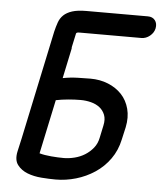

<svg xmlns="http://www.w3.org/2000/svg" viewBox="-52 -771 688 816"><g transform="rotate(5 292.0 -362.5)"><path d="M481 -194Q471 -147 445 -110.5Q419 -74 382 -49.5Q345 -25 302 -12.5Q259 0 216 0Q189 0 155.5 -2.5Q122 -5 95 -15.5Q68 -26 52 -47Q36 -68 44 -105L57 -163L155 -626Q160 -647 166.5 -665.5Q173 -684 186.5 -697Q200 -710 223 -717.5Q246 -725 284 -725H546Q566 -725 576.5 -711.5Q587 -698 583 -677Q579 -658 562.5 -644.5Q546 -631 526 -631H264Q254 -631 251.5 -629.5Q249 -628 248 -626L235 -566Q236 -563 234 -555L208 -432Q239 -438 271 -439Q303 -440 326 -440Q367 -440 401.5 -426Q436 -412 459.5 -387Q483 -362 492.5 -326Q502 -290 493 -247ZM398 -246Q404 -273 396.5 -292Q389 -311 373.5 -323Q358 -335 336.5 -340.5Q315 -346 292 -346Q267 -346 239.5 -343.5Q212 -341 187 -336L138 -105Q159 -99 188.5 -96.5Q218 -94 242 -94Q264 -94 288 -100Q312 -106 332 -118.5Q352 -131 367 -149.5Q382 -168 387 -194Z"/></g></svg>

Font: VDS
Style: Italic
Weight: 400
Designer: artmaker
Foundry: artmaker
Version: Version 1.000 2009 initial release